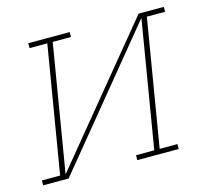

<svg xmlns="http://www.w3.org/2000/svg" viewBox="-101 -625 783 721"><g transform="rotate(-15 291.0 -265.0)"><path d="M-18 0V-19H53L135 -511H66V-530H227V-511H156L74 -18L495 -530H593V-511H522L440 -19H509V0H348V-19H419L501 -512L81 0Z"/></g></svg>

Font: Iosevka Curly Slab ThExObl
Style: Regular
Weight: 100
Width: 7
Italic angle: -9°
Monospace: yes
Designer: Belleve Invis
Foundry: Belleve Invis
Version: Version 11.1.0; ttfautohint (v1.8.3)